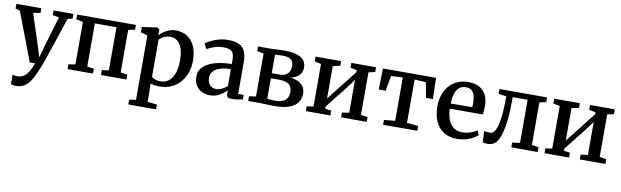

<svg xmlns="http://www.w3.org/2000/svg" viewBox="-48 -1105 6143 1899"><g transform="rotate(10 3023.5 -155.5)"><path d="M136.5 252Q120 252 106.5 249.5Q93 247 85 243.5V147Q92 151 106.2 153.5Q120.5 156 135.5 156Q158.5 156 178.8 147.8Q199 139.5 217.2 121.2Q235.5 103 252.2 73Q269 43 284.5 0H231L45.5 -487.5L0 -501V-548H250.5V-501L179 -488.5L275 -193.5L314.5 -65.5L350 -193.5L438 -488.5L373.5 -501V-548H573.5V-501L524 -488.5Q497.5 -407.5 473.2 -335.2Q449 -263 428.8 -203Q408.5 -143 393 -97.5Q377.5 -52 367.2 -23.2Q357 5.5 353 14.5Q323.5 92 294.5 145Q265.5 198 228.2 225Q191 252 136.5 252Z M610.5 0V-48.5L679 -59.5V-486L610.5 -500V-548H1200.5V-500L1133.5 -486V-59L1202 -48.5V0H946V-48.5L1015 -59V-492H798V-59L866 -48.5V0Z M1262.5 240V192.5L1330 180.5V-466L1261.5 -484V-538L1410.5 -559.5H1415.5L1437 -542L1436.5 -484Q1451 -501.5 1475 -519.8Q1499 -538 1531.5 -550.5Q1564 -563 1603 -563Q1661 -563 1709.8 -534.8Q1758.5 -506.5 1788 -447.2Q1817.5 -388 1817.5 -294Q1817.5 -231 1798 -175.8Q1778.5 -120.5 1741.8 -78.2Q1705 -36 1652.8 -12.5Q1600.5 11 1534.5 11Q1510.5 11 1485 7Q1459.5 3 1444.5 -2.5L1446.5 79.5V180.5L1542 192.5V240ZM1536 -40.5Q1580 -40.5 1615 -65.2Q1650 -90 1670.5 -142.5Q1691 -195 1691 -279Q1691 -335.5 1680.8 -375.8Q1670.5 -416 1652.2 -441.8Q1634 -467.5 1610 -479.5Q1586 -491.5 1558 -491.5Q1532.5 -491.5 1510.5 -483.8Q1488.5 -476 1472.2 -464.5Q1456 -453 1446.5 -442.5V-70.5Q1454 -59.5 1478.8 -50Q1503.5 -40.5 1536 -40.5Z M2041 10.5Q1997.5 10.5 1960.2 -7.2Q1923 -25 1900.2 -60.2Q1877.5 -95.5 1877.5 -148.5Q1877.5 -197.5 1904.2 -232Q1931 -266.5 1976.8 -288.2Q2022.5 -310 2080.5 -320.5Q2138.5 -331 2201.5 -332V-367Q2201.5 -408 2192.5 -432.8Q2183.5 -457.5 2160.2 -468.8Q2137 -480 2094 -480Q2037.5 -480 1994.5 -463.2Q1951.5 -446.5 1927 -434L1901.5 -485.5Q1913.5 -496 1946.2 -513.8Q1979 -531.5 2026 -545.8Q2073 -560 2126 -560Q2196 -560 2237.5 -539.5Q2279 -519 2297 -475.8Q2315 -432.5 2315 -365V-51.5L2370.5 -50.5V-6.5Q2359.5 -3.5 2340.8 0Q2322 3.5 2300.8 6Q2279.5 8.5 2261 8.5Q2232 8.5 2220 0Q2208 -8.5 2208 -38V-70Q2196 -56 2172.5 -37Q2149 -18 2115.8 -3.8Q2082.5 10.5 2041 10.5ZM2093 -61Q2118 -61 2148.2 -75.2Q2178.5 -89.5 2201.5 -110.5V-280Q2134 -279.5 2090 -264Q2046 -248.5 2024.5 -222Q2003 -195.5 2003 -162Q2003 -127.5 2014.8 -105.2Q2026.5 -83 2046.8 -72Q2067 -61 2093 -61Z M2691.5 4Q2666.5 4 2636.8 3Q2607 2 2579.5 1Q2552 0 2534 0H2424.5V-47.5L2493 -57V-488.5L2426.5 -500.5V-548H2540.5Q2558.5 -548 2585 -549.2Q2611.5 -550.5 2641 -551.8Q2670.5 -553 2695.5 -553Q2776.5 -553 2823.8 -535.8Q2871 -518.5 2891.2 -488.8Q2911.5 -459 2911.5 -421.5Q2911.5 -370 2879.8 -340.5Q2848 -311 2796.5 -300Q2842.5 -295.5 2876.2 -278.8Q2910 -262 2928.5 -233Q2947 -204 2947 -163Q2947 -116.5 2921.8 -78.5Q2896.5 -40.5 2840.5 -18.2Q2784.5 4 2691.5 4ZM2681.5 -48.5Q2756.5 -48.5 2788.5 -78Q2820.5 -107.5 2820.5 -157Q2820.5 -214 2786 -237Q2751.5 -260 2696.5 -260H2606.5V-56Q2613.5 -54 2625.5 -52.5Q2637.5 -51 2652 -49.8Q2666.5 -48.5 2681.5 -48.5ZM2606.5 -311H2686Q2725 -311 2748.5 -325.5Q2772 -340 2782.5 -364Q2793 -388 2793 -415.5Q2793 -440.5 2783 -459.8Q2773 -479 2749.2 -489.8Q2725.5 -500.5 2684 -500.5Q2663.5 -500.5 2643.8 -499.8Q2624 -499 2606.5 -497.5Z M3003 0V-48.5L3070.5 -58.5V-486L3004.5 -500V-548H3261V-500L3188.5 -486V-159L3253 -241.5L3429 -466V-486L3364 -500V-548H3612.5V-500L3547 -486V-58.5L3615 -48.5V0H3357.5V-48.5L3429 -58.5V-389.5L3361 -297L3188.5 -79.5V-57.5L3250 -48.5V0Z M3779.5 0V-48.5L3890.5 -59V-494.5L3773.5 -488.5L3746 -335.5H3676.5L3681.5 -548H4215L4220.5 -335.5H4151L4123.5 -488.5L4009 -494.5V-59L4122.5 -48.5V0Z M4527.5 11Q4442.5 11 4386.8 -25Q4331 -61 4303.8 -125.5Q4276.5 -190 4276.5 -274Q4276.5 -340.5 4296 -393.8Q4315.5 -447 4350.2 -484.8Q4385 -522.5 4432.8 -542.5Q4480.5 -562.5 4537 -562.5Q4632.5 -562.5 4684.8 -511.2Q4737 -460 4739.5 -365Q4739.5 -333.5 4738 -311Q4736.5 -288.5 4732.5 -271.5H4401.5Q4402.5 -224.5 4413.2 -186Q4424 -147.5 4444 -119.8Q4464 -92 4493.8 -77Q4523.5 -62 4562.5 -62Q4603.5 -62 4645 -76.2Q4686.5 -90.5 4709 -108L4729 -63.5Q4712 -46 4680.5 -28.8Q4649 -11.5 4609.2 -0.2Q4569.5 11 4527.5 11ZM4401.5 -323 4618 -324.5Q4619 -334 4619.5 -346.2Q4620 -358.5 4620 -368.5Q4620 -431 4597.8 -469.5Q4575.5 -508 4521.5 -508Q4496.5 -508 4475.2 -498.2Q4454 -488.5 4438 -467Q4422 -445.5 4412.5 -410Q4403 -374.5 4401.5 -323Z M4828 6.5Q4812.5 6.5 4800.5 4.5Q4788.5 2.5 4781 0L4774.5 -112Q4785 -109.5 4802.5 -108Q4820 -106.5 4837.5 -106.5Q4868.5 -106.5 4889.2 -150Q4910 -193.5 4920.5 -278.5Q4931 -363.5 4931.5 -487.5L4851.5 -500V-548H5330V-499.5L5263.5 -487V-58L5332 -48.5V0H5067.5V-48.5L5144.5 -58V-491.5H4994V-442Q4994 -337.5 4985.2 -263.2Q4976.5 -189 4964 -141Q4951.5 -93 4939 -67Q4924 -35 4898.2 -14.2Q4872.5 6.5 4828 6.5Z M5400.5 0V-48.5L5468 -58.5V-486L5402 -500V-548H5658.5V-500L5586 -486V-159L5650.5 -241.5L5826.5 -466V-486L5761.5 -500V-548H6010V-500L5944.5 -486V-58.5L6012.5 -48.5V0H5755V-48.5L5826.5 -58.5V-389.5L5758.5 -297L5586 -79.5V-57.5L5647.5 -48.5V0Z"/></g></svg>

Font: Merriweather 36pt SemiBold
Style: Regular
Weight: 600
Version: Version 2.100